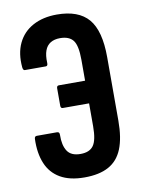

<svg xmlns="http://www.w3.org/2000/svg" viewBox="-78 -715 570 775"><g transform="rotate(-10 207.0 -327.5)"><path d="M205.9 6Q145.4 6 106.7 -16.6Q67.9 -39.1 50.5 -81.4Q33 -123.6 35 -181.8Q35.4 -192.9 44.7 -192.9H127.6Q137.9 -192.9 137.5 -180.6Q136.5 -137.9 152.1 -114Q167.6 -90.1 206.3 -90.1Q243.3 -90.1 259.3 -112.4Q275.3 -134.7 275.3 -191.2V-285.3H167.7Q158.9 -285.3 158.9 -296.2V-367.3Q158.9 -378.2 167.7 -378.2H275.3V-463.8Q275.3 -522.5 258.8 -543.7Q242.3 -564.9 205.3 -564.9Q181.8 -564.9 166 -555.2Q150.1 -545.5 143 -525.8Q135.8 -506.1 137.2 -476Q138 -462.6 129 -462.6H43.4Q36.2 -462.6 34.8 -475Q29.4 -532.6 49.4 -574.5Q69.4 -616.4 110.8 -638.7Q152.1 -661 208.8 -661Q297.5 -661 338.6 -612.8Q379.6 -564.5 379.6 -456.3V-196Q379.6 -125.6 361.6 -80.9Q343.6 -36.2 305.1 -15.1Q266.7 6 205.9 6Z"/></g></svg>

Font: Sofia Sans Extra Condensed
Style: Regular
Weight: 400
Designer: Botio Nikoltchev, Ani Petrova
Foundry: lettersoup
Version: Version 4.101